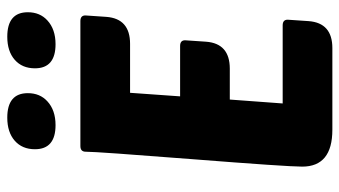

<svg xmlns="http://www.w3.org/2000/svg" viewBox="-228 -728 956 541"><g transform="rotate(-90 250.5 -458.0)"><path d="M155 0Q51 0 51 -85Q51 -127 72 -395Q93 -663 93 -695Q93 -710 109 -710H461Q477 -710 477 -696L473 -637Q468 -570 397 -570H259L249 -429H391Q407 -429 407 -415L403 -356Q398 -289 327 -289H240L229 -140H449Q465 -140 465 -126L461 -67Q456 0 385 0ZM124 -895Q148 -916 189 -916Q258 -916 258 -858Q258 -824 235 -803Q210 -780 168 -780Q100 -780 100 -838Q100 -874 124 -895ZM352 -895Q376 -916 417 -916Q486 -916 486 -858Q486 -824 463 -803Q438 -780 396 -780Q328 -780 328 -838Q328 -874 352 -895Z"/></g></svg>

Font: PoetsenOne
Style: Regular
Weight: 400
Designer: Rodrigo Fuenzalida, Pablo Impallari
Foundry: Pablo Impallari, Rodrigo Fuenzalida
Version: Version 1.000